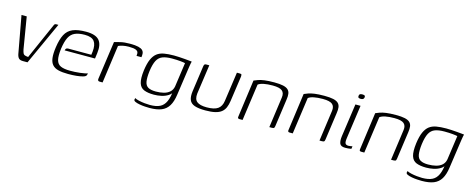

<svg xmlns="http://www.w3.org/2000/svg" viewBox="-32 -1062 4275 1734"><g transform="rotate(15 2105.0 -195.0)"><path d="M159 0Q134 0 121.5 -11Q109 -22 103 -49L39 -399H88L137 -103Q142 -81 147 -69.5Q152 -58 163 -54Q174 -50 195 -48Q232 -132 269 -216Q306 -300 343 -383Q345 -390 350 -394.5Q355 -399 364 -399H384L202 0Z M583 7Q528 7 491.5 -2Q455 -11 435 -33.5Q415 -56 410 -96Q405 -136 414 -198Q425 -274 448.5 -319Q472 -364 518 -384Q564 -404 643 -404Q732 -404 766 -364.5Q800 -325 789 -243L782 -191H498Q500 -201 505.5 -208Q511 -215 525 -215H741L745 -245Q752 -310 728 -342Q704 -374 638 -374Q583 -374 547.5 -358.5Q512 -343 492.5 -305.5Q473 -268 463 -198Q454 -128 463.5 -91Q473 -54 504.5 -40Q536 -26 593 -26Q613 -26 636.5 -27Q660 -28 684 -31Q708 -34 726.5 -37.5Q745 -41 754 -45L753 -35Q752 -27 745.5 -19.5Q739 -12 720 -7Q695 0 660 3.5Q625 7 583 7Z M904 0H877Q867 0 862 -5Q857 -10 859 -24L909 -379Q930 -385 965.5 -393.5Q1001 -402 1055 -402Q1104 -402 1132 -395Q1160 -388 1172 -375.5Q1184 -363 1185.5 -346.5Q1187 -330 1184 -311H1138L1139 -325Q1141 -348 1127.5 -358Q1114 -368 1093 -370.5Q1072 -373 1051 -373Q1020 -373 994.5 -367.5Q969 -362 953 -354Z M1372 113Q1356 113 1330.5 111.5Q1305 110 1279.5 105.5Q1254 101 1237.5 93.5Q1221 86 1222 75Q1223 72 1224 67Q1225 62 1225 60Q1238 68 1264 74Q1290 80 1318.5 83Q1347 86 1368 86Q1427 86 1462 68.5Q1497 51 1515.5 10Q1534 -31 1540 -98L1555 -99Q1540 -64 1511.5 -46Q1483 -28 1448.5 -20.5Q1414 -13 1379 -13Q1322 -13 1286.5 -27.5Q1251 -42 1238.5 -83Q1226 -124 1236 -202Q1245 -268 1262.5 -307.5Q1280 -347 1306.5 -367.5Q1333 -388 1372 -395Q1411 -402 1465 -402Q1487 -402 1512.5 -400.5Q1538 -399 1563 -397Q1588 -395 1606.5 -393Q1625 -391 1633 -390Q1631 -386 1628.5 -371.5Q1626 -357 1623 -339Q1620 -321 1618 -305L1584 -69Q1575 -2 1550.5 38Q1526 78 1483 95.5Q1440 113 1372 113ZM1389 -45Q1429 -45 1462.5 -53.5Q1496 -62 1518 -82Q1540 -102 1546 -135L1578 -361Q1568 -364 1534.5 -367.5Q1501 -371 1455 -371Q1401 -371 1367 -358Q1333 -345 1314.5 -310Q1296 -275 1287 -209Q1279 -145 1285.5 -109Q1292 -73 1317.5 -59Q1343 -45 1389 -45Z M1795 -399 1756 -125Q1750 -71 1778 -48.5Q1806 -26 1870 -26Q1940 -26 1973.5 -49.5Q2007 -73 2014 -125L2053 -399Q2054 -399 2057.5 -399Q2061 -399 2065 -399Q2069 -399 2073 -399Q2077 -399 2078 -399Q2088 -399 2092 -397.5Q2096 -396 2097.5 -391Q2099 -386 2098 -375L2064 -137Q2059 -102 2047.5 -75Q2036 -48 2014 -30.5Q1992 -13 1956 -4.5Q1920 4 1865 4Q1800 4 1763.5 -9Q1727 -22 1715 -52.5Q1703 -83 1710 -134L1744 -375Q1746 -389 1750.5 -394Q1755 -399 1767 -399Q1775 -399 1781 -399Q1787 -399 1795 -399Z M2184 0Q2164 0 2168 -19L2216 -369Q2232 -376 2254 -384Q2276 -392 2311.5 -397Q2347 -402 2403 -402Q2454 -402 2485.5 -395Q2517 -388 2532.5 -373Q2548 -358 2551 -335Q2554 -312 2549 -280L2513 -23Q2512 -15 2509.5 -9.5Q2507 -4 2501.5 -2Q2496 0 2487 0H2463L2503 -288Q2509 -330 2485 -350.5Q2461 -371 2396 -371Q2348 -371 2313 -364Q2278 -357 2261 -343L2213 0Z M2653 0Q2633 0 2637 -19L2685 -369Q2701 -376 2723 -384Q2745 -392 2780.5 -397Q2816 -402 2872 -402Q2923 -402 2954.5 -395Q2986 -388 3001.5 -373Q3017 -358 3020 -335Q3023 -312 3018 -280L2982 -23Q2981 -15 2978.5 -9.5Q2976 -4 2970.5 -2Q2965 0 2956 0H2932L2972 -288Q2978 -330 2954 -350.5Q2930 -371 2865 -371Q2817 -371 2782 -364Q2747 -357 2730 -343L2682 0Z M3172 3Q3131 3 3121 -21.5Q3111 -46 3117 -90L3161 -399H3209L3166 -94Q3159 -51 3166 -36.5Q3173 -22 3197 -22Q3204 -22 3217 -24Q3230 -26 3233 -27L3230 -3Q3226 -2 3218 -0.5Q3210 1 3198.5 2Q3187 3 3172 3ZM3194 -460Q3182 -460 3174.5 -464Q3167 -468 3168 -481Q3170 -495 3178 -499Q3186 -503 3199 -503Q3212 -503 3219.5 -499Q3227 -495 3225 -481Q3222 -468 3214 -464Q3206 -460 3194 -460Z M3322 0Q3302 0 3306 -19L3354 -369Q3370 -376 3392 -384Q3414 -392 3449.5 -397Q3485 -402 3541 -402Q3592 -402 3623.5 -395Q3655 -388 3670.5 -373Q3686 -358 3689 -335Q3692 -312 3687 -280L3651 -23Q3650 -15 3647.5 -9.5Q3645 -4 3639.5 -2Q3634 0 3625 0H3601L3641 -288Q3647 -330 3623 -350.5Q3599 -371 3534 -371Q3486 -371 3451 -364Q3416 -357 3399 -343L3351 0Z M3918 113Q3902 113 3876.5 111.5Q3851 110 3825.5 105.5Q3800 101 3783.5 93.5Q3767 86 3768 75Q3769 72 3770 67Q3771 62 3771 60Q3784 68 3810 74Q3836 80 3864.5 83Q3893 86 3914 86Q3973 86 4008 68.5Q4043 51 4061.5 10Q4080 -31 4086 -98L4101 -99Q4086 -64 4057.5 -46Q4029 -28 3994.5 -20.5Q3960 -13 3925 -13Q3868 -13 3832.5 -27.5Q3797 -42 3784.5 -83Q3772 -124 3782 -202Q3791 -268 3808.5 -307.5Q3826 -347 3852.5 -367.5Q3879 -388 3918 -395Q3957 -402 4011 -402Q4033 -402 4058.5 -400.5Q4084 -399 4109 -397Q4134 -395 4152.5 -393Q4171 -391 4179 -390Q4177 -386 4174.5 -371.5Q4172 -357 4169 -339Q4166 -321 4164 -305L4130 -69Q4121 -2 4096.5 38Q4072 78 4029 95.5Q3986 113 3918 113ZM3935 -45Q3975 -45 4008.5 -53.5Q4042 -62 4064 -82Q4086 -102 4092 -135L4124 -361Q4114 -364 4080.5 -367.5Q4047 -371 4001 -371Q3947 -371 3913 -358Q3879 -345 3860.5 -310Q3842 -275 3833 -209Q3825 -145 3831.5 -109Q3838 -73 3863.5 -59Q3889 -45 3935 -45Z"/></g></svg>

Font: Genos Thin Light
Style: Italic
Weight: 300
Italic angle: -8°
Version: Version 1.010